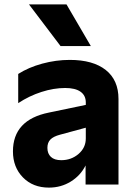

<svg xmlns="http://www.w3.org/2000/svg" viewBox="-20 -841 623 875"><path d="M39 -151Q39 -295 203 -328L371 -363V-374Q371 -406 347 -423Q323 -440 277 -440Q225 -440 169 -422Q113 -404 63 -371V-504Q110 -534 172.5 -551Q235 -568 298 -568Q404 -568 462 -522Q520 -476 520 -390V0H370V-87Q347 -41 302.5 -13.5Q258 14 203 14Q130 14 84.5 -32.5Q39 -79 39 -151ZM259 -111Q305 -111 338 -139.5Q371 -168 371 -210V-259L253 -227Q223 -219 209.5 -205Q196 -191 196 -167Q196 -141 212 -126Q228 -111 259 -111ZM256 -631 112 -821H283L394 -631Z"/></svg>

Font: Application
Style: Bold
Weight: 700
Designer: Wei Huang
Foundry: Wei Huang
Version: Version 0.012